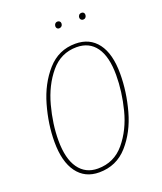

<svg xmlns="http://www.w3.org/2000/svg" viewBox="-153 -935 878 1042"><g transform="rotate(-20 285.5 -413.5)"><path d="M528 -455Q528 -351 498.5 -244Q469 -137 404 -63.5Q339 10 239 10Q157 10 111.5 -52Q66 -114 66 -228Q66 -330 96.5 -437Q127 -544 192 -617.5Q257 -691 354 -691Q437 -691 482.5 -630.5Q528 -570 528 -455ZM89 -228Q89 -123 128.5 -67.5Q168 -12 239 -12Q333 -12 393 -84Q453 -156 479 -258Q505 -360 505 -456Q505 -562 466 -616.5Q427 -671 354 -671Q263 -671 203.5 -599.5Q144 -528 116.5 -425.5Q89 -323 89 -228ZM285 -816Q285 -825 290.5 -831Q296 -837 305 -837Q312 -837 317 -832.5Q322 -828 322 -820Q322 -811 316 -805Q310 -799 301 -799Q294 -799 289.5 -804Q285 -809 285 -816ZM423 -816Q423 -825 428.5 -831Q434 -837 444 -837Q451 -837 455.5 -832.5Q460 -828 460 -820Q460 -811 454.5 -805Q449 -799 440 -799Q433 -799 428 -804Q423 -809 423 -816Z"/></g></svg>

Font: Fira Sans Extra Condensed Thin
Style: Italic
Weight: 250
Width: 3
Italic angle: -8°
Designer: Carrois Corporate & Edenspiekermann AG
Foundry: Carrois Corporate GbR & Edenspiekermann AG
Version: Version 4.203